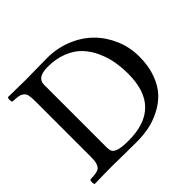

<svg xmlns="http://www.w3.org/2000/svg" viewBox="-154 -830 1015 1015"><g transform="rotate(-45 353.0 -322.5)"><path d="M201.2 -559.1V-89.8Q201.2 -68.8 208.3 -57.6Q215.3 -46.4 239 -39.8Q262.7 -33.2 308.1 -33.2Q557.1 -33.2 557.1 -284.2Q557.1 -333 549.1 -377.7Q541 -422.4 521 -465.8Q501 -509.3 470.7 -541Q440.4 -572.8 391.8 -592.3Q343.3 -611.8 282.2 -611.8Q201.2 -611.8 201.2 -559.1ZM20 2Q15.6 -2.4 15.6 -14.4Q15.6 -26.4 20 -30.8Q40 -31.7 51 -32.7Q62 -33.7 73.2 -37.1Q84.5 -40.5 89.8 -46.1Q95.2 -51.8 99.6 -61.8Q104 -71.8 105.5 -85.4Q106.9 -99.1 106.9 -120.1V-526.9Q106.9 -556.6 103.8 -573Q100.6 -589.4 89.1 -598.4Q77.6 -607.4 63.5 -609.9Q49.3 -612.3 20 -613.8Q15.6 -618.2 15.6 -630.4Q15.6 -642.6 20 -647Q104 -645 153.8 -645V0Q98.1 0 20 2ZM153.8 0V-645Q169.9 -645 223.1 -646Q276.4 -647 314 -647Q387.7 -647 453.1 -620.1Q518.6 -593.3 564.2 -547.6Q609.9 -502 636.5 -439.5Q663.1 -377 663.1 -308.1Q663.1 -238.3 643.1 -183.3Q623 -128.4 591.1 -94.5Q559.1 -60.5 515.1 -38.1Q471.2 -15.6 426.8 -6.8Q382.3 2 334 2Q280.8 2 223.4 1Q166 0 153.8 0Z"/></g></svg>

Font: Common Serif News
Style: Regular
Weight: 450
Designer: Philipp H. Poll, Khaled Hosny
Foundry: Stefan Peev, Context Ltd.
Version: Version 1.026